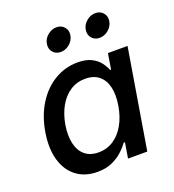

<svg xmlns="http://www.w3.org/2000/svg" viewBox="-137 -853 879 970"><g transform="rotate(-20 302.5 -368.0)"><path d="M222.7 10.7Q156.2 10.7 110.8 -23.4Q65.4 -57.6 46.9 -119.9Q28.3 -182.1 42 -267.6Q56.6 -353.5 95.9 -415.3Q135.3 -477.1 192.1 -510.5Q249 -543.9 314.9 -543.9Q359.9 -543.9 388.4 -529.5Q417 -515.1 433.1 -493.9Q449.2 -472.7 457.5 -451.7H462.4L476.1 -535.6H581.5L492.7 0H389.2L402.8 -83H396Q380.4 -61 356.7 -39.6Q333 -18.1 300 -3.7Q267.1 10.7 222.7 10.7ZM261.2 -80.1Q306.6 -80.1 342.3 -103.8Q377.9 -127.4 401.6 -169.7Q425.3 -211.9 434.6 -268.1Q443.8 -324.2 434.1 -365.7Q424.3 -407.2 396.2 -430.2Q368.2 -453.1 322.8 -453.1Q277.3 -453.1 241.7 -429.7Q206.1 -406.2 182.6 -364.5Q159.2 -322.8 149.9 -268.1Q141.1 -212.4 150.6 -169.9Q160.2 -127.4 188.2 -103.8Q216.3 -80.1 261.2 -80.1ZM463.9 -622.1Q437.5 -622.1 422.1 -640.4Q406.7 -658.7 411.1 -684.6Q415 -710.4 436.8 -728.8Q458.5 -747.1 484.9 -747.1Q511.2 -747.1 526.6 -728.8Q542 -710.4 537.6 -684.6Q533.2 -658.7 511.7 -640.4Q490.2 -622.1 463.9 -622.1ZM254.9 -622.1Q228.5 -622.1 213.1 -640.4Q197.8 -658.7 202.1 -684.6Q206.1 -710.4 227.8 -728.8Q249.5 -747.1 275.9 -747.1Q302.2 -747.1 317.6 -728.8Q333 -710.4 328.6 -684.6Q324.2 -658.7 302.7 -640.4Q281.2 -622.1 254.9 -622.1Z"/></g></svg>

Font: Inter 20pt Medium
Style: Italic
Weight: 500
Italic angle: -9.3988°
Version: Version 4.001;git-66647c0bb